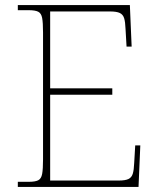

<svg xmlns="http://www.w3.org/2000/svg" viewBox="-20 -734 625 754"><path d="M50 0V-20H93Q118 -20 130 -26Q142 -32 145.5 -51Q149 -70 149 -108V-606Q149 -645 145.5 -663.5Q142 -682 130 -688Q118 -694 93 -694H50V-714H490L497 -551H477L473 -620Q472 -648 467.5 -662.5Q463 -677 450.5 -683Q438 -689 412 -689H177V-387H421V-362H177V-25H446Q472 -25 484.5 -31Q497 -37 501.5 -52Q506 -67 507 -94L511 -163H531L524 0Z"/></svg>

Font: Noto Serif Khmer Thin
Style: Regular
Weight: 250
Version: Version 2.003